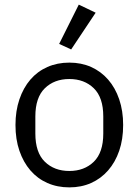

<svg xmlns="http://www.w3.org/2000/svg" viewBox="-20 -799 600 831"><path d="M47 0ZM280 12Q228 12 185 -7Q142 -26 111.5 -61.5Q81 -97 64 -146.5Q47 -196 47 -258Q47 -319 64 -369Q81 -419 111.5 -454.5Q142 -490 185 -509Q228 -528 280 -528Q332 -528 374.5 -509Q417 -490 448 -454.5Q479 -419 496 -369Q513 -319 513 -258Q513 -196 496 -146.5Q479 -97 448 -61.5Q417 -26 374.5 -7Q332 12 280 12ZM280 -59Q345 -59 386 -99Q427 -139 427 -221V-295Q427 -377 386 -417Q345 -457 280 -457Q215 -457 174 -417Q133 -377 133 -295V-221Q133 -139 174 -99Q215 -59 280 -59ZM288 -585 236 -609 321 -779 394 -744Z"/></svg>

Font: Aneliza
Style: Regular
Weight: 400
Designer: Mike Abbink, Paul van der Laan, Pieter van Rosmalen
Foundry: Bold Monday
Version: Version 3.001;September 8, 2019;FontCreator 11.5.0.2425 64-b